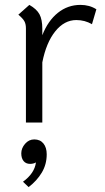

<svg xmlns="http://www.w3.org/2000/svg" viewBox="-20 -501 429 785"><path d="M374 -463 356 -402Q327 -419 292 -419Q243 -419 206 -373Q169 -327 153 -246V0H86V-385Q86 -403 79.5 -414.5Q73 -426 55 -441L100 -481Q130 -464 141.5 -442.5Q153 -421 153 -383V-357Q176 -416 216.5 -448.5Q257 -481 309 -481Q346 -481 374 -463ZM171 130Q171 171 151 204.5Q131 238 97 264L74 242Q121 208 127 163Q117 169 103 169Q86 169 76.5 157.5Q67 146 67 126Q67 105 82.5 87Q98 69 120 69Q144 69 157.5 85.5Q171 102 171 130Z"/></svg>

Font: KoHo
Style: Regular
Weight: 400
Version: Version 1.000; ttfautohint (v1.6)